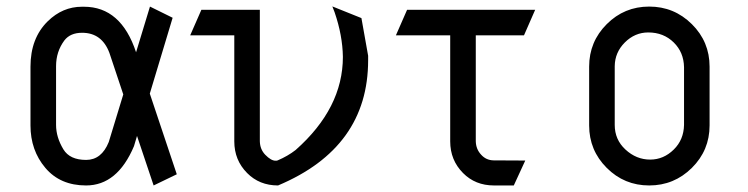

<svg xmlns="http://www.w3.org/2000/svg" viewBox="-20 -567 2286 587"><path d="M231 -466.8Q194.8 -466.8 176.8 -443.4Q151.4 -409.2 151.4 -364.7V-361.8V-185.1Q151.4 -147.5 173.8 -110.4Q193.4 -78.1 243.2 -78.1Q290.5 -78.1 312.5 -132.8L356.9 -278.3L314.5 -405.3Q291.5 -466.8 231 -466.8ZM398.9 -151.4 389.6 -120.1Q338.9 0 243.2 0Q164.1 0 118.7 -53.7Q73.2 -107.4 73.2 -183.6V-363.3Q73.2 -450.2 126 -502Q171.4 -546.4 230.5 -546.4Q233.4 -546.4 236.8 -546.4Q350.1 -546.4 396 -407.2L438.5 -546.9L507.8 -512.7L438 -280.8L520.5 -34.2L449.7 0Z M883.8 -108.4Q1028.3 -236.3 1028.3 -393.1Q1027.3 -459 1002.9 -529.8L996.1 -547.4L1085 -511.7L1105.5 -396.5V-383.8V-382.8Q1105.5 -115.7 830.1 0Q772.9 0 735.4 -38.1Q696.3 -77.6 696.3 -134.8V-135.3V-459H561.5L595.7 -537.1H774.4V-135.3Q774.9 -110.4 791 -93.8Q808.6 -75.7 822.3 -75.7Q825.7 -75.2 829.1 -76.7Q859.9 -89.8 883.8 -108.4Z M1616.2 -537.1 1582 -459H1434.6V-135.3Q1435.1 -110.8 1451.2 -93.8Q1466.3 -77.1 1489 -76.7Q1511.7 -76.2 1585.9 -76.2L1550.8 0H1490.2Q1433.1 0 1395.5 -38.1Q1356.4 -77.6 1356.4 -134.8V-135.3V-459H1190.4L1224.6 -537.1Z M1859.4 -185.1Q1859.4 -140.1 1892.1 -109.9Q1925.3 -79.1 1967.8 -79.1Q2008.8 -79.1 2040 -109.9Q2070.3 -139.6 2071.3 -185.1V-361.8Q2070.3 -407.2 2040 -437Q2008.8 -467.8 1961.9 -467.8Q1920.9 -467.8 1890.1 -437Q1859.9 -406.7 1859.4 -364.7V-361.8ZM1781.2 -363.3Q1781.2 -439.5 1835 -493.2Q1888.7 -546.9 1964.8 -546.9Q2041 -546.9 2095.2 -493.2Q2149.4 -439.5 2149.4 -363.3V-183.6Q2149.4 -107.4 2095.2 -53.7Q2041 0 1964.8 0Q1888.7 0 1835 -53.7Q1781.2 -107.4 1781.2 -183.6Z"/></svg>

Font: NovaMono
Style: Regular
Weight: 400
Monospace: yes
Version: Version 1.2